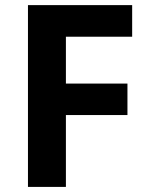

<svg xmlns="http://www.w3.org/2000/svg" viewBox="-20 -734 589 754"><path d="M499 -589.8H238.8V-405.8H480.5V-282.2H238.8V0H89.8V-713.9H499Z"/></svg>

Font: Open Sans Hebrew
Style: Bold
Weight: 700
Foundry: Ascender Corporation, Yanek Iontef
Version: Version 2.001;PS 002.001;hotconv 1.0.70;makeotf.lib2.5.58329